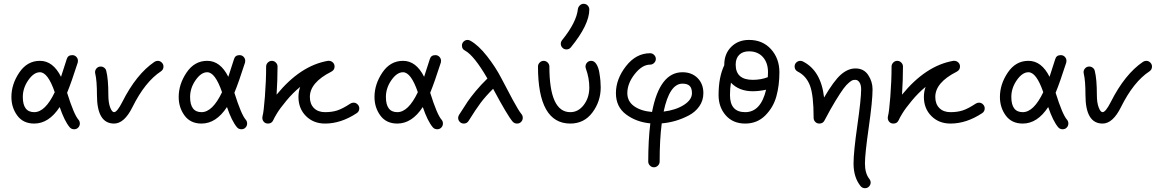

<svg xmlns="http://www.w3.org/2000/svg" viewBox="-20 -650 6120 1010"><path d="M268 -165Q232 -270 190 -270Q158 -270 129 -228.5Q100 -187 100 -140Q100 -60 160 -60Q218 -60 268 -165ZM360 -360Q373 -360 381.5 -351Q390 -342 390 -330Q390 -324 389 -321Q356 -218 333 -162Q369 -47 393 -20Q400 -12 400 0Q400 12 391.5 21Q383 30 370 30Q356 30 347 20Q319 -13 294 -87Q237 0 160 0Q102 0 71 -42Q40 -84 40 -140Q40 -207 81.5 -268.5Q123 -330 190 -330Q259 -330 301 -246Q311 -275 331 -339Q337 -360 360 -360Z M810 -330Q822 -330 831 -321Q840 -312 840 -300Q840 -284 827 -275Q743 -220 677 -87Q634 0 580 0Q490 0 490 -150Q490 -226 481 -263Q480 -265 480 -270Q480 -282 488.5 -291Q497 -300 510 -300Q520 -300 528.5 -293.5Q537 -287 539 -277Q550 -234 550 -150Q550 -110 559.5 -85Q569 -60 580 -60Q596 -60 623 -113Q697 -260 793 -325Q801 -330 810 -330Z M1148 -165Q1112 -270 1070 -270Q1038 -270 1009 -228.5Q980 -187 980 -140Q980 -60 1040 -60Q1098 -60 1148 -165ZM1240 -360Q1253 -360 1261.5 -351Q1270 -342 1270 -330Q1270 -324 1269 -321Q1236 -218 1213 -162Q1249 -47 1273 -20Q1280 -12 1280 0Q1280 12 1271.5 21Q1263 30 1250 30Q1236 30 1227 20Q1199 -13 1174 -87Q1117 0 1040 0Q982 0 951 -42Q920 -84 920 -140Q920 -207 961.5 -268.5Q1003 -330 1070 -330Q1139 -330 1181 -246Q1191 -275 1211 -339Q1217 -360 1240 -360Z M1840 -110Q1852 -110 1861 -101Q1870 -92 1870 -80Q1870 -64 1857 -55Q1774 0 1690 0Q1629 0 1589.5 -39.5Q1550 -79 1550 -140Q1550 -168 1559 -193Q1521 -162 1487 -121Q1453 -80 1437.5 -54.5Q1422 -29 1418 -19Q1410 0 1390 0Q1376 0 1368 -9Q1360 -18 1360 -30Q1360 -36 1361 -39Q1367 -58 1373.5 -141.5Q1380 -225 1380 -300Q1380 -312 1389 -321Q1398 -330 1410 -330Q1422 -330 1431 -321Q1440 -312 1440 -300Q1440 -230 1435 -152Q1560 -305 1705 -330H1710Q1722 -330 1731 -321.5Q1740 -313 1740 -300Q1740 -282 1723 -273Q1610 -216 1610 -140Q1610 -103 1631.5 -81.5Q1653 -60 1690 -60Q1726 -60 1754 -69Q1782 -78 1823 -105Q1831 -110 1840 -110Z M2178 -165Q2142 -270 2100 -270Q2068 -270 2039 -228.5Q2010 -187 2010 -140Q2010 -60 2070 -60Q2128 -60 2178 -165ZM2270 -360Q2283 -360 2291.5 -351Q2300 -342 2300 -330Q2300 -324 2299 -321Q2266 -218 2243 -162Q2279 -47 2303 -20Q2310 -12 2310 0Q2310 12 2301.5 21Q2293 30 2280 30Q2266 30 2257 20Q2229 -13 2204 -87Q2147 0 2070 0Q2012 0 1981 -42Q1950 -84 1950 -140Q1950 -207 1991.5 -268.5Q2033 -330 2100 -330Q2169 -330 2211 -246Q2221 -275 2241 -339Q2247 -360 2270 -360Z M2700 0Q2686 0 2677 -10Q2650 -41 2574 -183Q2533 -142 2508 -108.5Q2483 -75 2445 -14Q2436 0 2420 0Q2407 0 2398.5 -9Q2390 -18 2390 -30Q2390 -38 2395 -46Q2424 -92 2440 -115.5Q2456 -139 2483 -171.5Q2510 -204 2544 -237Q2474 -358 2426 -384Q2410 -392 2410 -410Q2410 -423 2419 -431.5Q2428 -440 2440 -440Q2446 -440 2454 -436Q2497 -412 2542 -354.5Q2587 -297 2616.5 -240Q2646 -183 2677 -125.5Q2708 -68 2723 -50Q2730 -42 2730 -30Q2730 -18 2721.5 -9Q2713 0 2700 0Z M3090 -330Q3106 -330 3117 -313Q3128 -296 3132.5 -269.5Q3137 -243 3138.5 -224.5Q3140 -206 3140 -190Q3140 -117 3096.5 -58.5Q3053 0 2980 0Q2810 0 2810 -300Q2810 -312 2819 -321Q2828 -330 2840 -330Q2852 -330 2861 -321Q2870 -312 2870 -300Q2870 -60 2980 -60Q3022 -60 3051 -98Q3080 -136 3080 -190Q3080 -239 3062 -289Q3060 -295 3060 -300Q3060 -312 3068.5 -321Q3077 -330 3090 -330ZM3050 -630Q3063 -630 3071.5 -621Q3080 -612 3080 -600Q3080 -520 2983 -401Q2974 -390 2960 -390Q2947 -390 2938.5 -399Q2930 -408 2930 -420Q2930 -430 2937 -439Q3013 -533 3020 -603Q3022 -614 3030.5 -622Q3039 -630 3050 -630Z M3620 -160Q3620 -186 3608 -198Q3596 -210 3570 -210Q3502 -210 3471 -63Q3535 -71 3577.5 -98Q3620 -125 3620 -160ZM3450 200Q3450 212 3441 221Q3432 230 3420 230Q3408 230 3399 221Q3390 212 3390 200Q3390 87 3401 -1Q3327 -8 3273.5 -48Q3220 -88 3220 -160Q3220 -234 3273 -302Q3326 -370 3400 -370Q3412 -370 3421 -361Q3430 -352 3430 -340Q3430 -328 3421 -319Q3412 -310 3400 -310Q3358 -310 3319 -260.5Q3280 -211 3280 -160Q3280 -117 3315.5 -91.5Q3351 -66 3410 -61Q3450 -270 3570 -270Q3619 -270 3649.5 -239.5Q3680 -209 3680 -160Q3680 -121 3658.5 -90.5Q3637 -60 3602 -42Q3567 -24 3532 -14Q3497 -4 3461 -1Q3450 84 3450 200Z M4080 -270Q4080 -201 4064 -143Q4048 -85 4005.5 -42.5Q3963 0 3900 0Q3836 0 3798 -43Q3760 -86 3760 -150Q3760 -244 3790 -307V-310Q3790 -367 3826.5 -403.5Q3863 -440 3920 -440Q3992 -440 4036 -391Q4080 -342 4080 -270ZM3850 -310Q3850 -230 3940 -230Q3983 -230 4019 -244Q4020 -253 4020 -270Q4020 -320 3993 -350Q3966 -380 3920 -380Q3887 -380 3868.5 -361.5Q3850 -343 3850 -310ZM3940 -170Q3868 -170 3825 -215Q3820 -185 3820 -150Q3820 -60 3900 -60Q3982 -60 4010 -178Q3972 -170 3940 -170Z M4560 310Q4560 322 4551.5 331Q4543 340 4530 340Q4516 340 4507 329Q4470 283 4470 210Q4470 150 4490 10Q4510 -130 4510 -180Q4510 -204 4501 -217Q4492 -230 4480 -230Q4472 -230 4466 -228.5Q4460 -227 4446 -215.5Q4432 -204 4416.5 -183Q4401 -162 4375 -119.5Q4349 -77 4317 -16Q4309 0 4290 0Q4277 0 4268.5 -9Q4260 -18 4260 -30Q4260 -150 4240.5 -200.5Q4221 -251 4177 -273Q4160 -282 4160 -300Q4160 -313 4169 -321.5Q4178 -330 4190 -330Q4197 -330 4203 -327Q4299 -279 4315 -137Q4367 -226 4404 -258Q4441 -290 4480 -290Q4524 -290 4547 -255.5Q4570 -221 4570 -180Q4570 -120 4550 20Q4530 160 4530 210Q4530 262 4553 291Q4560 300 4560 310Z M5130 -110Q5142 -110 5151 -101Q5160 -92 5160 -80Q5160 -64 5147 -55Q5064 0 4980 0Q4919 0 4879.5 -39.5Q4840 -79 4840 -140Q4840 -168 4849 -193Q4811 -162 4777 -121Q4743 -80 4727.5 -54.5Q4712 -29 4708 -19Q4700 0 4680 0Q4666 0 4658 -9Q4650 -18 4650 -30Q4650 -36 4651 -39Q4657 -58 4663.5 -141.5Q4670 -225 4670 -300Q4670 -312 4679 -321Q4688 -330 4700 -330Q4712 -330 4721 -321Q4730 -312 4730 -300Q4730 -230 4725 -152Q4850 -305 4995 -330H5000Q5012 -330 5021 -321.5Q5030 -313 5030 -300Q5030 -282 5013 -273Q4900 -216 4900 -140Q4900 -103 4921.5 -81.5Q4943 -60 4980 -60Q5016 -60 5044 -69Q5072 -78 5113 -105Q5121 -110 5130 -110Z M5468 -165Q5432 -270 5390 -270Q5358 -270 5329 -228.5Q5300 -187 5300 -140Q5300 -60 5360 -60Q5418 -60 5468 -165ZM5560 -360Q5573 -360 5581.5 -351Q5590 -342 5590 -330Q5590 -324 5589 -321Q5556 -218 5533 -162Q5569 -47 5593 -20Q5600 -12 5600 0Q5600 12 5591.5 21Q5583 30 5570 30Q5556 30 5547 20Q5519 -13 5494 -87Q5437 0 5360 0Q5302 0 5271 -42Q5240 -84 5240 -140Q5240 -207 5281.5 -268.5Q5323 -330 5390 -330Q5459 -330 5501 -246Q5511 -275 5531 -339Q5537 -360 5560 -360Z M6010 -330Q6022 -330 6031 -321Q6040 -312 6040 -300Q6040 -284 6027 -275Q5943 -220 5877 -87Q5834 0 5780 0Q5690 0 5690 -150Q5690 -226 5681 -263Q5680 -265 5680 -270Q5680 -282 5688.5 -291Q5697 -300 5710 -300Q5720 -300 5728.5 -293.5Q5737 -287 5739 -277Q5750 -234 5750 -150Q5750 -110 5759.5 -85Q5769 -60 5780 -60Q5796 -60 5823 -113Q5897 -260 5993 -325Q6001 -330 6010 -330Z"/></svg>

Font: Pecita
Style: Book
Weight: 400
Width: 7
Version: Version 4.3